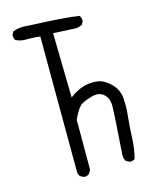

<svg xmlns="http://www.w3.org/2000/svg" viewBox="-118 -864 735 937"><g transform="rotate(-15 250.0 -395.5)"><path d="M86.4 -724.1H103.5Q129.4 -724.1 159.7 -720.2L161.6 -33.7Q163.1 -21 170.9 -11.7L187.5 -3.4Q189.5 -2.9 191.4 -2.9Q205.6 -2.9 214.8 -10.7L226.1 -29.3V-281.7Q252.9 -341.3 276.9 -353.5Q299.3 -365.2 331.1 -373.5Q341.8 -376 351.1 -376Q374.5 -376 391.1 -359.4Q411.6 -338.9 411.6 -304.2Q411.6 -265.1 397 -60.1Q397 -57.1 397 -54.7Q397 -38.1 406.2 -25.4L422.9 -17.1Q424.8 -16.6 429 -16.6Q433.1 -16.6 438.7 -18.3Q444.3 -20 449.7 -23.9Q462.4 -72.8 464.4 -127Q466.3 -181.2 471.7 -230.5Q475.1 -259.8 475.1 -283.2Q475.1 -306.6 473.6 -326.4Q472.2 -346.2 463.4 -364.7Q454.6 -383.8 438.5 -399.9Q405.8 -431.6 374 -436Q362.3 -438 350.6 -438Q293.5 -438 241.7 -401.4L230.5 -393.1L224.1 -719.7L314.5 -715.3Q323.7 -713.9 331.1 -713.9Q338.4 -713.9 344.7 -714.8Q358.4 -716.3 370.6 -723.1L378.4 -739.3Q378.9 -741.2 378.9 -743.9Q378.9 -746.6 378.4 -751Q377 -759.8 371.6 -767.6Q308.1 -778.8 116.7 -786.6Q116.7 -786.6 116.2 -786.6Q104 -788.1 92.3 -788.1Q63 -788.1 38.6 -778.3L30.8 -762.7Q30.3 -760.7 30.3 -756.6Q30.3 -752.4 32 -746.6Q33.7 -740.7 38.1 -735.4Q59.6 -724.1 86.4 -724.1Z"/></g></svg>

Font: Bakudai
Style: ExtraLight
Weight: 200
Version: Version 1.48